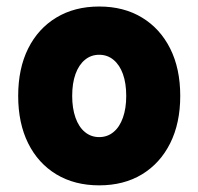

<svg xmlns="http://www.w3.org/2000/svg" viewBox="-20 -555 602 583"><path d="M281.2 7.8Q206.5 7.8 151.1 -25.6Q95.7 -59.1 65.4 -120.1Q35.2 -181.2 35.2 -263.7Q35.2 -346.7 65.4 -407.5Q95.7 -468.3 151.1 -501.7Q206.5 -535.2 281.2 -535.2Q356 -535.2 411.1 -501.7Q466.3 -468.3 496.8 -407.5Q527.3 -346.7 527.3 -263.7Q527.3 -181.2 496.8 -120.1Q466.3 -59.1 411.1 -25.6Q356 7.8 281.2 7.8ZM281.2 -138.7Q306.2 -138.7 324.7 -154.1Q343.3 -169.4 353.3 -197.8Q363.3 -226.1 363.3 -263.7Q363.3 -302.2 353.3 -330.1Q343.3 -357.9 324.7 -373.3Q306.2 -388.7 281.2 -388.7Q256.3 -388.7 237.8 -373.3Q219.2 -357.9 209.2 -330.1Q199.2 -302.2 199.2 -263.7Q199.2 -226.1 209.2 -197.8Q219.2 -169.4 237.8 -154.1Q256.3 -138.7 281.2 -138.7Z"/></svg>

Font: Reddit Mono Black
Style: Regular
Weight: 900
Monospace: yes
Designer: Stephen Hutchings
Foundry: Reddit
Version: Version 1.014